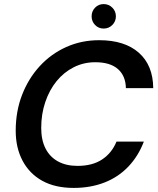

<svg xmlns="http://www.w3.org/2000/svg" viewBox="-20 -909 776 941"><path d="M341 12Q250 12 187 -23Q124 -58 90.5 -121.5Q57 -185 57 -268Q57 -363 88 -443.5Q119 -524 174.5 -584.5Q230 -645 304.5 -678.5Q379 -712 466 -712Q591 -712 660.5 -650.5Q730 -589 731 -477H597Q596 -537 558 -570.5Q520 -604 447 -604Q390 -604 341.5 -579.5Q293 -555 257.5 -511.5Q222 -468 202 -409Q182 -350 182 -282Q182 -223 203 -181.5Q224 -140 264 -118Q304 -96 360 -96Q433 -96 480.5 -127.5Q528 -159 551 -215H685Q658 -144 609 -92.5Q560 -41 492 -14.5Q424 12 341 12ZM488 -769Q463 -769 446 -786.5Q429 -804 429 -829Q429 -854 446 -871.5Q463 -889 488 -889Q513 -889 530.5 -871.5Q548 -854 548 -829Q548 -804 530.5 -786.5Q513 -769 488 -769Z"/></svg>

Font: DM Sans 24pt SemiBold
Style: Italic
Weight: 600
Italic angle: -10°
Designer: Colophon Foundry, Jonny Pinhorn
Foundry: Colophon Foundry
Version: Version 4.004;gftools[0.9.30]